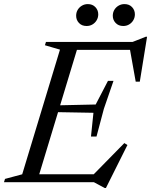

<svg xmlns="http://www.w3.org/2000/svg" viewBox="-44 -890 739 938"><path d="M249 -647.5 175.5 -669 180.5 -685H343.5L136 0H-24.5L-19.5 -16L64.5 -38.5ZM589.5 -656 624 -646.5H277.5L290 -685H603.5L668 -710.5H674.5L639 -491H619ZM467.5 28.5 414.5 0H80.5L93 -38.5H461L404.5 -29L563.5 -191L578.5 -181.5L473.5 28.5ZM427.5 -223H400.5L412.5 -339L186 -343L196 -374.5L423.5 -379.5L483.5 -495H510.5L463.5 -358.5ZM379 -763Q355.5 -763 341.8 -777.8Q328 -792.5 328 -813Q328 -829 335.5 -841.8Q343 -854.5 356 -862.2Q369 -870 385 -870Q408 -870 422 -855.2Q436 -840.5 436 -820Q436 -804.5 428.5 -791.5Q421 -778.5 408.2 -770.8Q395.5 -763 379 -763ZM558 -763Q535 -763 521 -777.8Q507 -792.5 507 -813Q507 -829 514.5 -841.8Q522 -854.5 535 -862.2Q548 -870 564 -870Q587.5 -870 601.2 -855.2Q615 -840.5 615 -820Q615 -804.5 607.5 -791.5Q600 -778.5 587.2 -770.8Q574.5 -763 558 -763Z"/></svg>

Font: Newsreader 36pt
Style: Italic
Weight: 400
Italic angle: -17°
Designer: Hugues Gentile
Foundry: Production Type
Version: Version 1.003